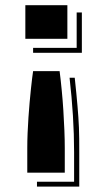

<svg xmlns="http://www.w3.org/2000/svg" viewBox="-20 -652 363 725"><path d="M75.7 -632.3H234.4V-505.4H75.7ZM105 -471.2H269.5V-605H289.1V-452.6H105ZM83 -92.8Q83 -119.6 84.2 -149.2Q85.4 -178.7 87.4 -208Q89.4 -237.3 91.8 -264.6Q94.2 -292 96.7 -315.2Q99.1 -338.4 101.3 -356.2Q103.5 -374 105 -383.3H205.1Q209.5 -349.1 213.1 -311.3Q216.8 -273.4 219.2 -235.4Q221.7 -197.3 223.1 -160.6Q224.6 -124 224.6 -92.8V0H83ZM259.8 34.2V-78.1Q259.8 -144 255.4 -215.1Q251 -286.1 242.7 -358.4H262.2Q265.6 -325.2 268.3 -299.1Q271 -272.9 272.7 -251Q274.4 -229 275.9 -209.5Q277.3 -189.9 278.1 -169.9Q278.8 -149.9 279.1 -127.7Q279.3 -105.5 279.3 -78.1V52.7H119.6V34.2Z"/></svg>

Font: Vast Shadow
Style: Regular
Weight: 400
Designer: Nicole Fally
Foundry: Nicole Fally
Version: Version 1.002